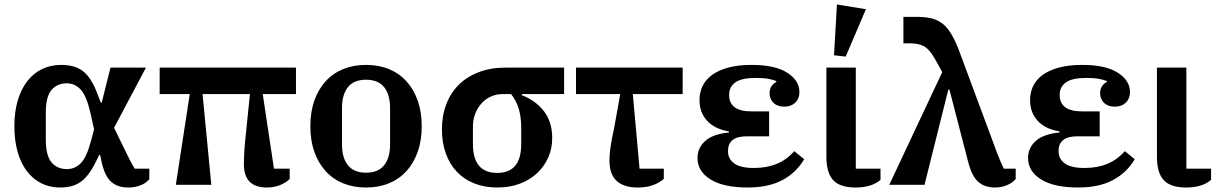

<svg xmlns="http://www.w3.org/2000/svg" viewBox="-20 -823 5436 855"><path d="M645 -25Q631 -8 606.5 2Q582 12 550 12Q504 12 475 -13.5Q446 -39 432 -104L426 -133H422L412 -113Q395 -77 377.5 -52.5Q360 -28 340.5 -14Q321 0 298 6Q275 12 247 12Q202 12 164.5 -6.5Q127 -25 100 -60.5Q73 -96 58.5 -146.5Q44 -197 44 -261Q44 -325 59 -375.5Q74 -426 101 -461Q128 -496 166.5 -515Q205 -534 252 -534Q282 -534 306 -527.5Q330 -521 349.5 -506Q369 -491 385 -465.5Q401 -440 415 -402L429 -366H433L472 -522H630L488 -254L542 -143Q550 -126 560 -107Q570 -88 580 -72H645ZM382 -323Q365 -396 339.5 -424Q314 -452 277 -452Q234 -452 209 -422Q184 -392 184 -323V-200Q184 -131 209 -100.5Q234 -70 278 -70Q314 -70 340 -96.5Q366 -123 385 -195L399 -247Z M825 -404H691V-522H1298V-404H1150L1200 -72H1270V-26Q1253 -9 1226.5 1.5Q1200 12 1168 12Q1066 12 1066 -92Q1066 -113 1067.5 -141.5Q1069 -170 1072 -199L1093 -404H882L921 0H763Z M1610 -54Q1664 -54 1690.5 -87Q1717 -120 1717 -180V-342Q1717 -402 1690.5 -435Q1664 -468 1610 -468Q1556 -468 1529.5 -435Q1503 -402 1503 -342V-180Q1503 -120 1529.5 -87Q1556 -54 1610 -54ZM1610 12Q1554 12 1508.5 -6.5Q1463 -25 1430.5 -60.5Q1398 -96 1380 -146.5Q1362 -197 1362 -261Q1362 -325 1380 -375.5Q1398 -426 1430.5 -461.5Q1463 -497 1508.5 -515.5Q1554 -534 1610 -534Q1666 -534 1711.5 -515.5Q1757 -497 1789.5 -461.5Q1822 -426 1840 -375.5Q1858 -325 1858 -261Q1858 -197 1840 -146.5Q1822 -96 1789.5 -60.5Q1757 -25 1711.5 -6.5Q1666 12 1610 12Z M2304 -404V-399Q2366 -375 2402.5 -327.5Q2439 -280 2439 -208Q2439 -162 2421.5 -122Q2404 -82 2372 -52Q2340 -22 2295 -5Q2250 12 2194 12Q2138 12 2092.5 -6Q2047 -24 2015 -57.5Q1983 -91 1965.5 -139Q1948 -187 1948 -247Q1948 -308 1967.5 -359Q1987 -410 2023.5 -446Q2060 -482 2113 -502Q2166 -522 2232 -522H2492V-404ZM2194 -53Q2301 -53 2301 -181V-252Q2301 -303 2290 -339Q2279 -375 2256 -404H2218Q2191 -404 2167 -393.5Q2143 -383 2125 -363.5Q2107 -344 2096.5 -317.5Q2086 -291 2086 -260V-182Q2086 -53 2194 -53Z M2936 -26Q2913 -7 2885 2.5Q2857 12 2819 12Q2759 12 2726.5 -17Q2694 -46 2694 -109Q2694 -134 2698.5 -167Q2703 -200 2715 -254L2742 -404H2545V-522H3020V-404H2798L2828 -72H2936Z M3309 12Q3202 12 3144 -24Q3086 -60 3086 -120Q3086 -164 3120 -195Q3154 -226 3226 -233V-238Q3163 -248 3129 -285Q3095 -322 3095 -377Q3095 -411 3108.5 -439.5Q3122 -468 3150.5 -489Q3179 -510 3223 -522Q3267 -534 3327 -534Q3432 -534 3486 -499Q3540 -464 3540 -413Q3540 -384 3521.5 -366Q3503 -348 3473 -348Q3442 -348 3424.5 -365Q3407 -382 3407 -409Q3407 -426 3415.5 -439Q3424 -452 3437 -458V-462Q3423 -468 3401 -472Q3379 -476 3346 -476Q3282 -476 3254.5 -456Q3227 -436 3227 -402V-398Q3227 -365 3251 -346Q3275 -327 3327 -327H3405V-216H3306Q3262 -216 3242 -199Q3222 -182 3222 -153V-149Q3222 -115 3250 -95Q3278 -75 3338 -75Q3452 -75 3517 -150L3561 -114Q3526 -54 3464 -21Q3402 12 3309 12Z M3791 -522V-72H3901V-22Q3883 -6 3855 3Q3827 12 3790 12Q3721 12 3690.5 -20.5Q3660 -53 3660 -125V-522ZM3694 -577 3707 -803 3836 -782 3746 -571Z M4176 -502 4142 -563Q4119 -603 4095.5 -616.5Q4072 -630 4032 -630H4003V-748H4060Q4097 -748 4124.5 -742Q4152 -736 4174 -720Q4196 -704 4213.5 -676Q4231 -648 4248 -605L4422 -137Q4429 -119 4436.5 -101.5Q4444 -84 4450 -72H4503V-26Q4489 -9 4464.5 1.5Q4440 12 4411 12Q4365 12 4336 -13.5Q4307 -39 4290 -107L4208 -424H4203L4097 0H3940Z M4781 12Q4674 12 4616 -24Q4558 -60 4558 -120Q4558 -164 4592 -195Q4626 -226 4698 -233V-238Q4635 -248 4601 -285Q4567 -322 4567 -377Q4567 -411 4580.5 -439.5Q4594 -468 4622.5 -489Q4651 -510 4695 -522Q4739 -534 4799 -534Q4904 -534 4958 -499Q5012 -464 5012 -413Q5012 -384 4993.5 -366Q4975 -348 4945 -348Q4914 -348 4896.5 -365Q4879 -382 4879 -409Q4879 -426 4887.5 -439Q4896 -452 4909 -458V-462Q4895 -468 4873 -472Q4851 -476 4818 -476Q4754 -476 4726.5 -456Q4699 -436 4699 -402V-398Q4699 -365 4723 -346Q4747 -327 4799 -327H4877V-216H4778Q4734 -216 4714 -199Q4694 -182 4694 -153V-149Q4694 -115 4722 -95Q4750 -75 4810 -75Q4924 -75 4989 -150L5033 -114Q4998 -54 4936 -21Q4874 12 4781 12Z M5263 -522V-72H5373V-22Q5355 -6 5327 3Q5299 12 5262 12Q5193 12 5162.5 -20.5Q5132 -53 5132 -125V-522Z"/></svg>

Font: IBM Plex Serif SmBld
Style: Regular
Weight: 600
Designer: Mike Abbink, Paul van der Laan, Pieter van Rosmalen
Foundry: Bold Monday
Version: Version 3.001